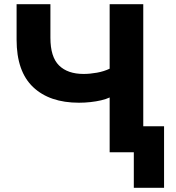

<svg xmlns="http://www.w3.org/2000/svg" viewBox="-20 -725 837 914"><path d="M617 169V0H502V-261Q485 -253 461.5 -247.5Q438 -242 410.5 -239Q383 -236 356 -236Q216 -236 137.5 -310.5Q59 -385 59 -536V-705H220V-545Q220 -454 261 -413.5Q302 -373 378 -373Q408 -373 441.5 -379Q475 -385 502 -398V-705H662V-124H761V169Z"/></svg>

Font: Nunito Sans 9pt ExtraBold
Style: Regular
Weight: 800
Version: Version 3.101;gftools[0.9.27]